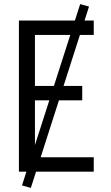

<svg xmlns="http://www.w3.org/2000/svg" viewBox="-20 -835 540 934"><path d="M72 0V-735H436V-665H150V-417H380V-347H150V-70H436V0ZM130 79 87 67 370 -815 413 -803Z"/></svg>

Font: Iosevka Term
Style: Regular
Weight: 400
Monospace: yes
Designer: Belleve Invis
Foundry: Belleve Invis
Version: Version 30.0.1